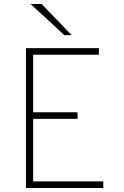

<svg xmlns="http://www.w3.org/2000/svg" viewBox="-20 -941 622 961"><path d="M110 -700H475V-667H146V-379H368V-346H146V-33H497V0H110ZM133 -921H188L339 -765H302Z"/></svg>

Font: Overpass Thin
Style: Regular
Weight: 100
Designer: Delve Withrington, Thomas Jockin
Foundry: Delve Fonts
Version: Version 3.000;DELV;Overpass